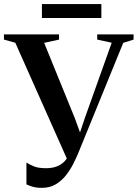

<svg xmlns="http://www.w3.org/2000/svg" viewBox="-36 -913 680 948"><path d="M171 14.5Q143.5 14.5 125.5 9Q107.5 3.5 94.5 -2.5V-110.5Q109 -101 131 -91.8Q153 -82.5 191 -82.5Q221 -82.5 243.8 -91Q266.5 -99.5 282.8 -116.5Q299 -133.5 308.5 -159L302 -112L39.5 -702L-16.5 -717.5V-743H255.5V-717.5L182 -701.5L333 -330.5L369 -232L349 -229.5L383 -330.5L515.5 -702L444 -717.5V-743H623.5V-717.5L572.5 -701.5L349.5 -155Q340 -132.5 325.5 -103.5Q311 -74.5 290 -47.8Q269 -21 239.8 -3.2Q210.5 14.5 171 14.5ZM464.5 -893V-824H171V-893Z"/></svg>

Font: Merriweather 120pt SemiBold
Style: Regular
Weight: 600
Version: Version 2.100